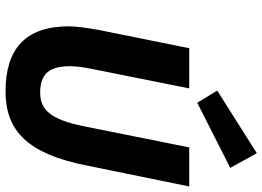

<svg xmlns="http://www.w3.org/2000/svg" viewBox="-147 -788 947 693"><g transform="rotate(90 326.5 -441.5)"><path d="M310 12C453 12 535 -69 577 -279L653 -651H512L437 -277C412 -149 376 -113 314 -113C243 -113 219 -150 219 -221C219 -245 223 -270 228 -296L299 -651H154L88 -324C82 -290 75 -246 75 -217C75 -62 154 12 310 12ZM351 -680 586 -799 533 -895 307 -752Z"/></g></svg>

Font: Source Sans Pro
Style: Bold Italic
Weight: 700
Italic angle: -11°
Designer: Paul D. Hunt
Foundry: Adobe Systems Incorporated
Version: Version 3.006;hotconv 1.0.111;makeotfexe 2.5.65597